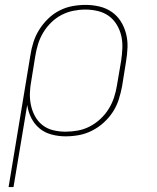

<svg xmlns="http://www.w3.org/2000/svg" viewBox="-20 -548 640 783"><path d="M15 215 104 -323Q108 -350 116.5 -376.5Q125 -403 140 -427Q155 -451 176 -471.5Q197 -492 222.5 -505Q248 -518 275 -523Q302 -528 329 -528Q358 -528 385.5 -521.5Q413 -515 435.5 -499.5Q458 -484 472.5 -461Q487 -438 494 -411Q501 -384 500 -355Q499 -326 494 -297L478 -197Q473 -170 464.5 -143Q456 -116 440.5 -92Q425 -68 403 -48Q381 -28 355 -15Q329 -2 302 3Q275 8 247 8Q218 8 190 0.5Q162 -7 141 -24.5Q120 -42 107.5 -67Q95 -92 91 -120L35 215ZM247 -11Q272 -11 297 -15.5Q322 -20 345.5 -32Q369 -44 389 -62.5Q409 -81 423 -103.5Q437 -126 445 -150.5Q453 -175 457 -200L474 -300Q478 -326 479 -352Q480 -378 474.5 -402Q469 -426 456 -447.5Q443 -469 423.5 -483Q404 -497 379 -503Q354 -509 328 -509Q304 -509 279 -504Q254 -499 231 -487Q208 -475 189 -456.5Q170 -438 156.5 -415.5Q143 -393 135.5 -369Q128 -345 124 -320L108 -221Q103 -196 102 -170Q101 -144 106 -120Q111 -96 122.5 -74.5Q134 -53 153 -38Q172 -23 196.5 -17Q221 -11 247 -11Z"/></svg>

Font: Iosevka Etoile Thin Oblique
Style: Regular
Weight: 100
Italic angle: -9°
Designer: Belleve Invis
Foundry: Belleve Invis
Version: Version 15.5.2; ttfautohint (v1.8.4)